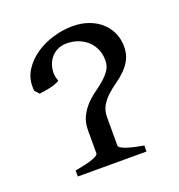

<svg xmlns="http://www.w3.org/2000/svg" viewBox="-94 -549 588 629"><g transform="rotate(-20 200.0 -234.5)"><path d="M73.2 0V-21Q156.2 -35.6 156.2 -50.8V-129.9Q156.2 -157.7 166 -177.7Q175.8 -197.8 190.4 -213.4Q205.1 -229 222.2 -241.2Q239.3 -253.4 253.9 -266.1Q268.6 -278.8 278.3 -293.2Q288.1 -307.6 288.1 -327.1Q288.1 -349.6 279.8 -367.4Q271.5 -385.3 257.6 -397.5Q243.7 -409.7 225.6 -416Q207.5 -422.4 187.5 -422.4Q169.9 -422.4 156.2 -416Q142.6 -409.7 133.3 -398.9Q124 -388.2 119.1 -374Q114.3 -359.9 114.3 -344.7Q114.3 -337.9 116 -330.6Q117.7 -323.2 120.1 -316.4Q104.5 -308.1 87.4 -304.2Q70.3 -300.3 48.3 -297.9L35.2 -312.5Q34.2 -316.4 34.2 -320.3V-328.6Q34.2 -359.4 50.8 -385Q67.4 -410.6 94.5 -429.4Q121.6 -448.2 156 -458.5Q190.4 -468.8 225.6 -468.8Q255.9 -468.8 281 -459.5Q306.2 -450.2 324 -434.1Q341.8 -418 351.6 -396Q361.3 -374 361.3 -349.1Q361.3 -322.8 351.6 -304.2Q341.8 -285.6 327.1 -271.2Q312.5 -256.8 295.4 -244.9Q278.3 -232.9 263.7 -219.5Q249 -206.1 239.3 -189.5Q229.5 -172.9 229.5 -148.9V-50.8Q229.5 -43.5 251 -35.6Q272.5 -27.8 312.5 -21V0Z"/></g></svg>

Font: Gentium Kaktovik
Style: Regular
Weight: 400
Designer: J. Victor Gaultney and Annie Olsen
Foundry: SIL International
Version: Version 1.102; 2013; Maintenance release